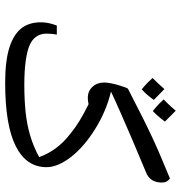

<svg xmlns="http://www.w3.org/2000/svg" viewBox="2 -720 717 762"><g transform="rotate(90 361.0 -338.5)"><path d="M308 0Q221 0 167.5 -17Q114 -34 89 -68Q68 -98 68 -141Q68 -152 69.5 -162.5Q71 -173 74 -184Q77 -195 81 -205H117Q115 -196 114 -185.5Q113 -175 113 -164Q113 -141 124.5 -124Q136 -107 159 -97Q182 -87 221.5 -81.5Q261 -76 316 -76Q374 -76 423 -81Q472 -86 516.5 -99Q561 -112 603 -135Q591 -169 568.5 -200Q546 -231 510 -259Q487 -278 457.5 -296Q428 -314 393 -331Q380 -328 368 -328Q341 -328 324 -346.5Q307 -365 307 -393Q307 -404 310 -419.5Q313 -435 317.5 -450Q322 -465 326 -476Q330 -487 333 -488Q401 -523 449 -547Q497 -571 535 -588.5Q573 -606 609 -621Q645 -636 688 -654Q696 -648 700 -640.5Q704 -633 704 -622Q704 -598 693.5 -582Q683 -566 661 -558Q593 -530 535 -505Q477 -480 429 -459Q381 -438 343 -420Q421 -401 491 -357.5Q561 -314 602 -262Q643 -209 643 -164Q643 -84 559.5 -42Q476 0 308 0ZM420 -586Q404 -599 393 -609.5Q382 -620 374 -629Q380 -635 391.5 -646.5Q403 -658 419 -677L462 -634Q450 -618 439.5 -606Q429 -594 420 -586ZM334 -542Q318 -555 307 -566Q296 -577 289 -585Q300 -596 311 -607.5Q322 -619 333 -632L376 -590Q355 -560 334 -542Z"/></g></svg>

Font: Noto Naskh Arabic
Style: Regular
Weight: 400
Designer: Monotype Design Team, David Williams, Mohamad Dakak and Nizar Qandah
Foundry: Monotype Imaging Inc.
Version: Version 2.013